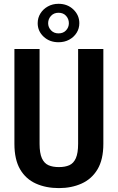

<svg xmlns="http://www.w3.org/2000/svg" viewBox="-20 -965 609 995"><path d="M384.8 -710.9H515.6V-219.7Q515.6 -138.2 485.4 -87.6Q455.1 -37.1 402.8 -13.7Q350.6 9.8 285.2 9.8Q218.3 9.8 166 -13.7Q113.8 -37.1 84.2 -87.6Q54.7 -138.2 54.7 -219.7V-710.9H185.1V-219.7Q185.1 -171.4 197 -145Q209 -118.7 231 -108.9Q252.9 -99.1 285.2 -99.1Q317.4 -99.1 339.4 -108.9Q361.3 -118.7 373 -145Q384.8 -171.4 384.8 -219.7ZM175.3 -844.7Q175.3 -872.6 189.5 -895.3Q203.6 -918 228 -931.6Q252.4 -945.3 283.2 -945.3Q329.6 -945.3 360.4 -915.8Q391.1 -886.2 391.1 -844.7Q391.1 -817.4 377.2 -795.2Q363.3 -772.9 338.9 -759.5Q314.5 -746.1 283.2 -746.1Q236.8 -746.1 206.1 -774.9Q175.3 -803.7 175.3 -844.7ZM229.5 -844.7Q229.5 -823.7 244.4 -807.9Q259.3 -792 283.2 -792Q308.1 -792 322.5 -807.9Q336.9 -823.7 336.9 -844.7Q336.9 -866.7 322.5 -882.8Q308.1 -898.9 283.2 -898.9Q259.3 -898.9 244.4 -882.8Q229.5 -866.7 229.5 -844.7Z"/></svg>

Font: Roboto Condensed SemiBold
Style: Regular
Weight: 600
Designer: Christian Robertson
Foundry: Google
Version: Version 3.008; 2023